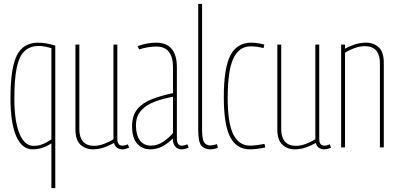

<svg xmlns="http://www.w3.org/2000/svg" viewBox="-20 -760 2051 990"><path d="M265 -525V210H245V-21Q199 10 148 10Q93 10 63.5 -58Q34 -126 34 -253Q34 -409 67 -474.5Q100 -540 176 -540Q195 -540 214.5 -537Q234 -534 265 -525ZM245 -512Q222 -518 207.5 -520.5Q193 -523 181 -523Q135 -523 107 -497Q79 -471 66.5 -412Q54 -353 54 -253Q54 -136 80 -72Q106 -8 153 -8Q177 -8 197 -15.5Q217 -23 245 -41Z M459 10Q421 10 395 -14Q369 -38 369 -93V-530H389V-93Q389 -53 408 -30.5Q427 -8 465 -8Q489 -8 516 -18Q543 -28 565 -42V-530H585V-45Q585 -9 611 -9Q625 -9 639 -16L646 1Q635 6 626.5 8Q618 10 610 10Q595 10 583 1.5Q571 -7 568 -23Q543 -9 515.5 0.5Q488 10 459 10Z M661 -108Q661 -164 688 -197Q715 -230 763 -248.5Q811 -267 872 -280V-414Q872 -465 851 -492.5Q830 -520 785 -520Q766 -520 744 -516.5Q722 -513 697 -505L690 -522Q717 -532 740.5 -536Q764 -540 785 -540Q839 -540 865.5 -507.5Q892 -475 892 -414V-50Q892 -27 898.5 -18Q905 -9 917 -9Q930 -9 946 -16L953 1Q942 6 933 8Q924 10 917 10Q895 10 883 -5Q871 -20 871 -46Q850 -24 820.5 -7Q791 10 756 10Q712 10 686.5 -20Q661 -50 661 -108ZM681 -113Q681 -63 701.5 -36Q722 -9 758 -9Q792 -9 822 -29.5Q852 -50 872 -74V-261Q822 -252 778.5 -236Q735 -220 708 -190.5Q681 -161 681 -113Z M1022 -740V-92Q1022 -40 1033.5 -25Q1045 -10 1064 -10Q1071 -10 1079 -11.5Q1087 -13 1099 -17L1103 2Q1084 10 1064 10Q1034 10 1018 -9Q1002 -28 1002 -92V-740Z M1134 -259Q1134 -409 1168 -474.5Q1202 -540 1276 -540Q1290 -540 1308 -537.5Q1326 -535 1343 -530L1339 -512Q1305 -521 1273 -521Q1212 -521 1183 -458Q1154 -395 1154 -254Q1154 -125 1183 -67Q1212 -9 1270 -9Q1285 -9 1307 -12Q1329 -15 1344 -18L1348 0Q1333 4 1310.5 7Q1288 10 1269 10Q1200 10 1167 -53Q1134 -116 1134 -259Z M1500 10Q1462 10 1436 -14Q1410 -38 1410 -93V-530H1430V-93Q1430 -53 1449 -30.5Q1468 -8 1506 -8Q1530 -8 1557 -18Q1584 -28 1606 -42V-530H1626V-45Q1626 -9 1652 -9Q1666 -9 1680 -16L1687 1Q1676 6 1667.5 8Q1659 10 1651 10Q1636 10 1624 1.5Q1612 -7 1609 -23Q1584 -9 1556.5 0.5Q1529 10 1500 10Z M1739 0V-530H1759V-509Q1782 -522 1810 -531Q1838 -540 1868 -540Q1907 -540 1933 -516Q1959 -492 1959 -435V0H1939V-435Q1939 -476 1920 -499Q1901 -522 1861 -522Q1837 -522 1809.5 -512.5Q1782 -503 1759 -488V0Z"/></svg>

Font: Georama Condensed Thin
Style: Regular
Weight: 100
Width: 3
Designer: Jean-Baptiste Levee
Foundry: Production Type
Version: Version 1.000